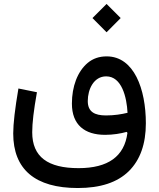

<svg xmlns="http://www.w3.org/2000/svg" viewBox="-20 -696 791 957"><path d="M511.2 -535.2 581.5 -606 511.2 -676.3 440.9 -606ZM511.7 -415C474.6 -415 443.4 -404.3 417.5 -382.8C365.7 -339.4 338.4 -264.2 338.4 -179.7C338.4 -73.7 401.9 -23.9 503.9 -23.9C543.5 -23.9 582 -30.3 611.3 -38.6L615.2 -33.7C600.1 83.5 519 142.1 371.6 142.1C218.8 142.1 140.6 86.4 140.6 -36.6C140.6 -83 147.9 -145 164.1 -236.3L71.8 -254.9C54.7 -154.3 45.9 -79.6 45.9 -30.8C45.9 148.4 155.3 241.2 367.7 241.2C480.5 241.2 564.9 213.4 622.1 157.2C678.7 101.1 707 21.5 707 -81.5C707 -251.5 648.4 -415 511.7 -415ZM615.7 -133.8C585.9 -126.5 549.8 -120.6 508.3 -120.6C452.1 -120.6 417.5 -138.2 417.5 -192.4C417.5 -251 447.3 -315.4 509.3 -315.4C586.9 -315.4 611.8 -211.4 615.7 -133.8Z"/></svg>

Font: Estedad Medium
Style: Regular
Weight: 500
Designer: Amin Abedi
Version: Version 7.3